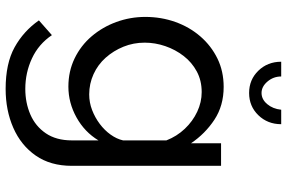

<svg xmlns="http://www.w3.org/2000/svg" viewBox="-184 -586 993 664"><g transform="rotate(90 312.0 -253.5)"><path d="M38 -260Q38 -315 55.5 -364Q73 -413 105.5 -450.5Q138 -488 182 -509.5Q226 -531 280 -531Q345 -531 393.5 -499Q442 -467 475 -418V-522H553V-6Q553 68 517.5 119Q482 170 421.5 196.5Q361 223 287 223Q199 223 143 192Q87 161 50 108L101 63Q132 109 181.5 132Q231 155 287 155Q335 155 375.5 137.5Q416 120 440.5 84Q465 48 465 -6V-98Q436 -50 385.5 -22Q335 6 279 6Q226 6 181.5 -15.5Q137 -37 105 -74.5Q73 -112 55.5 -160Q38 -208 38 -260ZM465 -183V-333Q451 -369 425 -396.5Q399 -424 366 -439.5Q333 -455 298 -455Q258 -455 226.5 -438Q195 -421 173 -392.5Q151 -364 139 -329Q127 -294 127 -258Q127 -219 141 -184.5Q155 -150 179 -123Q203 -96 236 -81Q269 -66 306 -66Q334 -66 360 -76Q386 -86 408 -102.5Q430 -119 445 -140Q460 -161 465 -183ZM359 -730H409Q409 -683 378 -651Q347 -619 301 -619Q255 -619 224 -651Q193 -683 193 -730H244Q244 -703 261.5 -682.5Q279 -662 301 -662Q323 -662 339.5 -681.5Q356 -701 359 -730Z"/></g></svg>

Font: YasnoRaleway Medium
Style: Regular
Weight: 500
Designer: Matt McInerney, Pablo Impallari, Rodrigo Fuenzalida
Foundry: Matt McInerney, Pablo Impallari, Rodrigo Fuenzalida
Version: Version 4.026